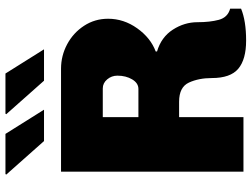

<svg xmlns="http://www.w3.org/2000/svg" viewBox="-132 -804 945 722"><g transform="rotate(-90 341.0 -442.5)"><path d="M632 -509Q632 -450 596 -399.5Q560 -349 509 -330V-325Q563 -309 591 -265.5Q619 -222 619 -173Q619 -126 628 -92.5Q637 -59 670 -50V-9Q624 10 550 10Q479 10 444 -19.5Q409 -49 409 -119Q409 -168 392 -205Q375 -242 320 -242H262V0H57V-686H444Q493 -686 536 -663Q579 -640 605.5 -599.5Q632 -559 632 -509ZM262 -529V-395H368Q390 -395 404 -418.5Q418 -442 418 -474Q418 -496 404 -512.5Q390 -529 370 -529ZM290 -750H172L46 -892L48 -895H199ZM517 -750H399L273 -892L275 -895H426Z"/></g></svg>

Font: Chivo Black
Style: Regular
Weight: 900
Designer: Hector Gatti
Foundry: Omnibus-Type
Version: Version 1.007